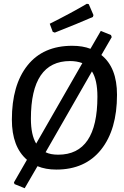

<svg xmlns="http://www.w3.org/2000/svg" viewBox="-20 -892 659 1019"><path d="M441 -872 451 -870 476 -812 473 -802Q393 -767 271 -719L260 -723L244 -766Q356 -822 441 -872ZM363 -649Q419 -649 460 -633L515 -728L569 -706L573 -695L518 -600Q601 -534 601 -389Q601 -204 516.5 -98Q432 8 279 8Q222 8 179 -10L111 107L57 85L54 76L123 -44Q43 -113 43 -257Q43 -441 126 -545Q209 -649 363 -649ZM352 -568Q144 -568 144 -262Q144 -176 172 -130L417 -557Q387 -568 352 -568ZM497 -379Q497 -468 468 -513L222 -84Q248 -71 289 -71Q497 -71 497 -379Z"/></svg>

Font: Alegreya Sans SC Medium
Style: Italic
Weight: 500
Italic angle: -7°
Designer: Juan Pablo del Peral
Foundry: Huerta Tipografica
Version: Version 2.007